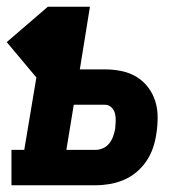

<svg xmlns="http://www.w3.org/2000/svg" viewBox="-49 -550 569 570"><path d="M-15 0V-105H23L59 -320L-29 -425L93 -530H218L188 -344H263Q288 -344 312 -339Q336 -334 356 -322Q376 -310 390.5 -291Q405 -272 412 -249.5Q419 -227 419 -201.5Q419 -176 415 -152Q412 -131 405 -110.5Q398 -90 385.5 -71.5Q373 -53 355.5 -38.5Q338 -24 317.5 -15.5Q297 -7 276 -3.5Q255 0 234 0ZM148 -105H234Q246 -105 257 -110Q268 -115 275.5 -124.5Q283 -134 287 -145.5Q291 -157 293 -168Q294 -179 294.5 -190.5Q295 -202 292.5 -212.5Q290 -223 282 -231Q274 -239 263 -239H170Z"/></svg>

Font: Iosevka Curly Slab XBdObl
Style: Regular
Weight: 800
Italic angle: -9°
Monospace: yes
Designer: Belleve Invis
Foundry: Belleve Invis
Version: Version 11.1.0; ttfautohint (v1.8.3)